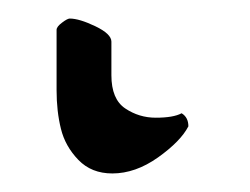

<svg xmlns="http://www.w3.org/2000/svg" viewBox="-20 21 269 207"><path d="M41 53.2Q41 49.8 46.9 45.4Q52.7 41 55.2 41Q65.4 41 82.8 49.3Q100.1 57.6 100.1 65.9V102.1Q100.1 127.9 115 137.9Q129.9 147.9 147.9 147.9Q167 147.9 175.8 143.1Q183.1 147.5 183.1 157.2Q174.8 173.3 150.4 190.7Q126 208 101.1 208Q78.6 208 64.5 193.4Q50.3 178.7 45.7 159.9Q41 141.1 41 118.2Z"/></svg>

Font: Crimson
Style: Roman
Weight: 400
Version: Version 0.8